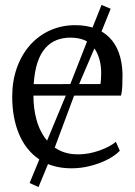

<svg xmlns="http://www.w3.org/2000/svg" viewBox="-20 -671 548 778"><path d="M270 11Q191.5 11 137.8 -26Q84 -63 56.8 -128.5Q29.5 -194 29.5 -279.5Q29.5 -344 48.8 -397.2Q68 -450.5 102.5 -489Q137 -527.5 183.5 -548.2Q230 -569 285 -569Q373.5 -569 423.5 -518.8Q473.5 -468.5 476.5 -371.5Q476.5 -343 475.5 -321.5Q474.5 -300 470.5 -283.5H115.5Q115.5 -233 126.8 -189.8Q138 -146.5 160.8 -114Q183.5 -81.5 217.5 -63.5Q251.5 -45.5 296 -45.5Q339 -45.5 382.8 -61Q426.5 -76.5 449.5 -96.5L465.5 -60Q446.5 -40.5 415.5 -24.5Q384.5 -8.5 346.5 1.2Q308.5 11 270 11ZM116.5 -330 387 -330.5Q388.5 -338.5 389.2 -352Q390 -365.5 390 -374.5Q390 -436 361 -477.2Q332 -518.5 265 -518.5Q235 -518.5 209.2 -508.5Q183.5 -498.5 163.8 -476.2Q144 -454 132 -418Q120 -382 116.5 -330ZM136 87 100 70.5 160.5 -76.5 248 -287 347 -539.5 391.5 -651 428.5 -635.5 383.5 -524 278 -277.5 197.5 -61.5Z"/></svg>

Font: Merriweather 20pt Light
Style: Regular
Weight: 300
Version: Version 2.100